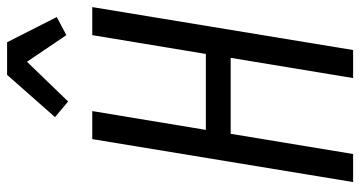

<svg xmlns="http://www.w3.org/2000/svg" viewBox="-257 -758 1015 541"><g transform="rotate(-90 250.5 -487.5)"><path d="M8 0 129 -735H208L155 -415H369L422 -735H501L380 0H301L358 -345H144L87 0ZM235 -803 191 -840 310 -975H402L473 -835L422 -808L347 -919Z"/></g></svg>

Font: Iosevka
Style: Italic
Weight: 400
Italic angle: -9°
Monospace: yes
Designer: Belleve Invis
Foundry: Belleve Invis
Version: Version 32.5.0; ttfautohint (v1.8.4)